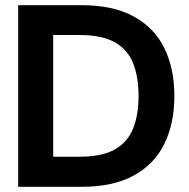

<svg xmlns="http://www.w3.org/2000/svg" viewBox="-20 -720 730 740"><path d="M50 0V-700H294Q416 -700 495.5 -656.5Q575 -613 613.5 -534.5Q652 -456 652 -350Q652 -244 613.5 -165.5Q575 -87 495.5 -43.5Q416 0 294 0ZM185 -116H286Q373 -116 422.5 -144Q472 -172 493 -224.5Q514 -277 514 -350Q514 -424 493 -476.5Q472 -529 422.5 -557Q373 -585 286 -585H185Z"/></svg>

Font: DM Sans 36pt
Style: Bold
Weight: 700
Version: Version 4.004;gftools[0.9.30]